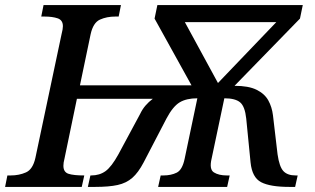

<svg xmlns="http://www.w3.org/2000/svg" viewBox="-42 -734 1237 754"><path d="M-22 0 -13 -45H0Q33 -45 60 -57Q87 -69 97 -114L200 -601Q205 -620 205 -631Q205 -655 184.5 -662Q164 -669 133 -669H120L129 -714H433L424 -669H411Q377 -669 350.5 -657Q324 -645 314 -600L272 -399H710L565 -661L576 -714H1147L1136 -661L879 -397Q934 -397 965.5 -381.5Q997 -366 1011.5 -340Q1026 -314 1030 -281L1048 -128Q1055 -79 1071 -62Q1087 -45 1119 -45H1127L1117 0H1094Q1019 0 983.5 -18.5Q948 -37 942 -96L925 -268Q920 -316 901 -332Q882 -348 839 -348L789 -111Q779 -69 798 -57Q817 -45 849 -45H860L850 0H579L589 -45H599Q630 -45 652 -56Q674 -67 683 -110L733 -348Q690 -348 663.5 -332Q637 -316 612 -269L522 -96Q501 -56 477.5 -35.5Q454 -15 420 -7.5Q386 0 332 0H303L313 -45H316Q349 -45 372.5 -62Q396 -79 423 -128L508 -286Q517 -305 529.5 -319.5Q542 -334 558 -346H260L211 -110Q207 -95 207 -83Q207 -58 227 -51.5Q247 -45 289 -45L279 0ZM814 -408 1043 -647H684Z"/></svg>

Font: Noto Serif Medium
Style: Italic
Weight: 500
Italic angle: -12°
Designer: Monotype Design Team
Foundry: Monotype Imaging Inc.
Version: Version 2.014; ttfautohint (v1.8.4.7-5d5b)